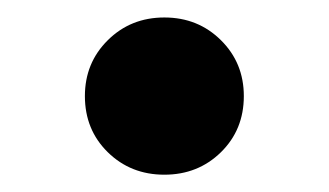

<svg xmlns="http://www.w3.org/2000/svg" viewBox="-20 -574 382 223"><path d="M170.9 -371.1Q131.8 -371.1 105.2 -397.2Q78.6 -423.3 78.6 -462.4Q78.6 -501 105.2 -527.3Q131.8 -553.7 170.9 -553.7Q210 -553.7 236.6 -527.3Q263.2 -501 263.2 -462.4Q263.2 -423.3 236.6 -397.2Q210 -371.1 170.9 -371.1Z"/></svg>

Font: Inter 16pt ExtraBold
Style: Regular
Weight: 800
Version: Version 4.001;git-66647c0bb